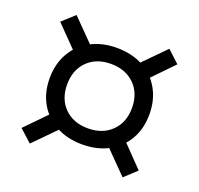

<svg xmlns="http://www.w3.org/2000/svg" viewBox="-102 -697 804 776"><g transform="rotate(20 300.0 -308.5)"><path d="M300 -101Q237 -101 188.5 -127Q140 -153 113 -199.5Q86 -246 86 -308Q86 -370 113 -417Q140 -464 188.5 -490Q237 -516 300 -516Q365 -516 413 -490Q461 -464 488 -417Q515 -370 515 -308Q515 -246 488 -199.5Q461 -153 413 -127Q365 -101 300 -101ZM101 -32 48 -80 170 -205 224 -157ZM500 -32 377 -157 431 -205 552 -80ZM300 -170Q363 -170 401.5 -208Q440 -246 440 -308Q440 -371 401.5 -409Q363 -447 300 -447Q237 -447 199 -409Q161 -371 161 -308Q161 -246 199 -208Q237 -170 300 -170ZM170 -412 48 -537 101 -585 224 -460ZM431 -412 377 -460 500 -585 552 -537Z"/></g></svg>

Font: Victor Mono
Style: Regular
Weight: 400
Monospace: yes
Designer: Rune Bjørnerås
Version: Version 1.561;gftools[0.9.30]